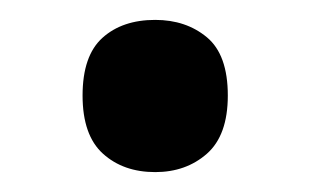

<svg xmlns="http://www.w3.org/2000/svg" viewBox="-20 -160 312 193"><path d="M136 13Q104 13 83.5 -5.5Q63 -24 63 -64Q63 -104 83 -122Q103 -140 136 -140Q167 -140 188 -122.5Q209 -105 209 -64Q209 -24 188 -5.5Q167 13 136 13Z"/></svg>

Font: Noto Sans Malayalam SemiCondensed SemiBold
Style: Regular
Weight: 600
Width: 4
Designer: Jelle Bosma - Monotype Design Team
Foundry: Monotype Imaging Inc.
Version: Version 2.104; ttfautohint (v1.8.4.7-5d5b)